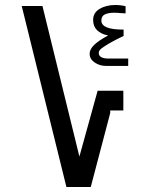

<svg xmlns="http://www.w3.org/2000/svg" viewBox="-20 -749 640 769"><path d="M67 -725H150L298 -122L371 -385.5H474V-306.5H421.5V-296.5L343.5 0H246ZM339 -533.5Q339 -551.5 357 -569Q375 -586.5 413 -607Q384.5 -612.5 368.8 -628Q353 -643.5 353 -669Q353 -698 379 -713.5Q405 -729 442.5 -729Q453.5 -729 465 -727.5Q476.5 -726 483 -724V-695.5Q478.5 -695.5 463.5 -696.5Q451 -698 436.5 -698Q413.5 -698 399.8 -691.2Q386 -684.5 386 -666.5Q386 -630 475 -630.5V-605Q428.5 -583 398.5 -563.5Q384.5 -554.5 380 -549Q375.5 -543.5 375.5 -537.5Q375.5 -525.5 385.8 -520Q396 -514.5 413 -514.5H493.5V-485H404.5Q379 -485 359 -498.8Q339 -512.5 339 -533.5Z"/></svg>

Font: JuliaMono ExtraBoldItalic
Style: Regular
Weight: 800
Italic angle: -9°
Monospace: yes
Designer: cormullion
Foundry: corm
Version: Version 0.049; ttfautohint (v1.8.4)